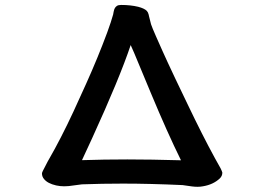

<svg xmlns="http://www.w3.org/2000/svg" viewBox="-20 -693 1040 764"><path d="M147 -2.9Q147 -6.3 151.1 -14.2Q155.3 -22 159.7 -30.8Q170.9 -53.2 177.2 -63.5Q197.3 -98.1 222.2 -146.5Q247.1 -194.8 272.5 -249.5Q297.9 -304.2 323.2 -360.8Q369.6 -463.9 406.7 -564Q422.4 -606.9 430.2 -635.3Q431.2 -639.6 432.1 -645.8Q433.1 -651.9 434.6 -655.5Q436 -659.2 437 -660.6Q439.5 -665.5 445.1 -669.4Q450.7 -673.3 461.9 -673.3Q499.5 -673.3 529.8 -666Q554.2 -659.7 564 -649.9L568.4 -643.6Q571.8 -636.2 573.2 -627.4Q576.7 -612.8 581.1 -596.2Q585.9 -582 600.1 -549.8Q614.3 -517.6 627.2 -488.8Q640.1 -460 647.5 -444.3Q661.6 -414.1 677.7 -379.9L727.1 -276.9Q785.6 -154.3 835 -64Q841.8 -51.3 848.1 -40.5Q854.5 -29.8 857.9 -22.9Q863.3 -11.7 864.7 -6.3V-5.9Q864.7 7.3 854.5 17.1Q828.6 41.5 787.6 48.3Q777.3 50.3 766.4 50.3Q755.4 50.3 743.7 48.8Q724.1 46.4 706.5 43.5Q574.7 37.6 468.8 37.6Q386.2 37.6 306.2 40.5Q265.6 46.4 253.9 47.4Q242.2 48.3 235.4 48.3Q219.2 48.3 203.6 44.9Q169.4 37.1 155.3 19.5Q147 9.8 147 -2.9ZM700.2 -55.2Q646 -165 580.1 -323.2L514.6 -480.5Q506.3 -500.5 500 -513.7Q456.1 -382.3 346.2 -142.1L306.2 -55.7Q393.1 -58.6 486.6 -58.6Q580.1 -58.6 700.2 -55.2Z"/></svg>

Font: Bakudai
Style: Medium
Weight: 500
Version: Version 1.48